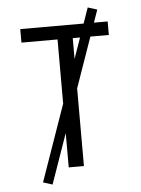

<svg xmlns="http://www.w3.org/2000/svg" viewBox="-56 -788 663 906"><g transform="rotate(-5 275.0 -335.0)"><path d="M239 0V-606H68V-670H482V-606H311V0ZM156 74 112 60 394 -744 438 -730Z"/></g></svg>

Font: Lode Term
Style: Regular
Weight: 400
Monospace: yes
Designer: Belleve Invis
Foundry: Belleve Invis
Version: Version 29.2.0